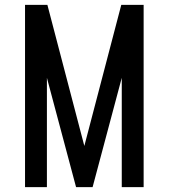

<svg xmlns="http://www.w3.org/2000/svg" viewBox="-20 -770 694 790"><path d="M83 0V-750H175L338 -127.5H316L479 -750H571V0H481V-493L492 -491L361 0H293L162 -491L173 -493V0Z"/></svg>

Font: Mohave Light Medium
Style: Regular
Weight: 500
Version: Version 2.003